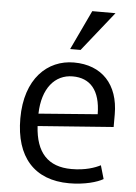

<svg xmlns="http://www.w3.org/2000/svg" viewBox="-55 -827 626 881"><g transform="rotate(5 257.5 -386.0)"><path d="M296 -602H248L334 -784H441ZM478 -263 130 -237C137 -116 193 -54 302 -54C366 -54 410 -70 435 -83L453 -21C426 -5 368 12 297 12C136 12 48 -88 48 -265C48 -449 150 -542 271 -542C400 -542 478 -459 478 -321ZM400 -315C399 -426 351 -478 271 -478C189 -478 132 -411 129 -294Z"/></g></svg>

Font: Repo Regular
Style: Regular
Weight: 400
Designer: Stefan Peev
Foundry: Context Ltd
Version: Version 1.502